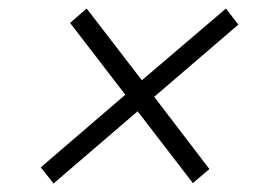

<svg xmlns="http://www.w3.org/2000/svg" viewBox="-20 -531 640 452"><path d="M434 -100 304 -269 106 -99 76 -137 275 -308 145 -477 184 -511 314 -342 512 -511 541 -473 343 -303 473 -133Z"/></svg>

Font: IBM Plex Sans Light
Style: Italic
Weight: 300
Italic angle: -11.31°
Designer: Mike Abbink, Paul van der Laan, Pieter van Rosmalen
Foundry: Bold Monday
Version: Version 3.201